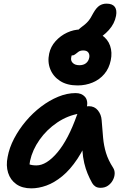

<svg xmlns="http://www.w3.org/2000/svg" viewBox="-20 -1024 701 1054"><path d="M152 10Q102 10 69.5 -13Q37 -36 24.5 -75.5Q12 -115 22 -163Q31 -213 57.5 -263.5Q84 -314 122 -359Q160 -404 205.5 -438.5Q251 -473 299.5 -493Q348 -513 395 -513Q428 -513 446 -493Q464 -473 457 -436Q454 -421 443.5 -412.5Q433 -404 418 -401Q351 -390 293.5 -351Q236 -312 197 -256.5Q158 -201 145 -141Q141 -120 141 -102.5Q141 -85 147 -58L102 -149Q122 -130 138 -123Q154 -116 180 -116Q235 -116 295 -187Q355 -258 403 -394Q411 -416 429 -428.5Q447 -441 468 -441Q499 -441 517.5 -418Q536 -395 538 -364Q542 -311 546 -267.5Q550 -224 562 -184.5Q574 -145 601 -103Q610 -89 609.5 -71Q609 -53 599.5 -35Q590 -17 573 -5Q556 7 532 7Q515 7 504 0Q493 -7 486 -19Q472 -44 461 -70.5Q450 -97 442.5 -128.5Q435 -160 432 -201.5Q429 -243 430 -298L478 -301Q445 -212 405 -152Q365 -92 321.5 -56.5Q278 -21 235 -5.5Q192 10 152 10ZM406 -555Q348 -555 310 -579.5Q272 -604 256 -644Q240 -684 250 -730Q258 -768 285 -798Q312 -828 348.5 -845Q385 -862 422 -862Q447 -862 459.5 -846Q472 -830 466 -807Q464 -791 452.5 -779Q441 -767 420 -758Q395 -747 384 -735.5Q373 -724 371 -709Q367 -691 379.5 -678.5Q392 -666 416 -666Q438 -666 452 -677Q466 -688 470 -708Q473 -724 465 -735.5Q457 -747 437 -747Q421 -747 411 -740Q401 -733 393.5 -726.5Q386 -720 377 -720Q346 -720 336 -730Q326 -740 331 -765Q339 -804 370 -829.5Q401 -855 450 -855Q504 -855 538 -832Q572 -809 584.5 -772.5Q597 -736 588 -693Q579 -649 553 -618Q527 -587 488.5 -571Q450 -555 406 -555ZM423 -783Q399 -783 388 -792Q377 -801 379 -816Q382 -832 393 -844Q404 -856 422 -871Q450 -891 464 -907.5Q478 -924 492 -952Q509 -982 526 -993Q543 -1004 565 -1004Q597 -1004 610 -986.5Q623 -969 617 -937Q609 -894 577.5 -859Q546 -824 504.5 -803.5Q463 -783 423 -783Z"/></svg>

Font: Shantell Sans SemiBold
Style: Italic
Weight: 600
Italic angle: -11°
Designer: Stephen Nixon, Anya Danilova, Shantell Martin
Foundry: Arrow Type
Version: Version 1.011;[c5ecc13dd]